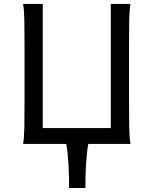

<svg xmlns="http://www.w3.org/2000/svg" viewBox="-20 -733 794 978"><path d="M644.5 -712.9Q639.2 -683.6 638.2 -629.6Q637.2 -575.7 637.2 -502.9V-212.4Q637.2 -140.1 638.2 -84.7Q639.2 -29.3 644.5 0H429.7Q425.3 23.4 422.4 52.7Q419.4 82 417.7 112.5Q416 143.1 415.5 172.4Q415 201.7 415 224.6H332Q332 201.7 331.5 172.4Q331.1 143.1 329.3 112.5Q327.6 82 324.7 52.7Q321.8 23.4 317.4 0H97.7Q103 -29.3 104 -84.7Q105 -140.1 105 -212.4V-502.9Q105 -575.7 104 -629.6Q103 -683.6 97.7 -712.9H197.8V-80.6H544.4V-712.9Z"/></svg>

Font: Andika CyrE
Style: Regular
Weight: 400
Designer: Victor Gaultney, Annie Olsen, Julie Remington, Don Collingsworth, Eric Hays, Becca Hirsbrunner
Foundry: SIL International
Version: Version 5.000